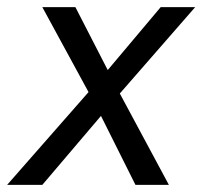

<svg xmlns="http://www.w3.org/2000/svg" viewBox="-52 -520 569 540"><path d="M-32 0 197 -261 67 -500H160L251 -323L400 -500H497L285 -257L423 0H329L232 -194L67 0Z"/></svg>

Font: Figtree
Style: Italic
Weight: 400
Italic angle: -9.5°
Foundry: Erik Kennedy
Version: Version 2.001; ttfautohint (v1.8.4.7-5d5b);gftools[0.9.27]